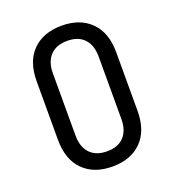

<svg xmlns="http://www.w3.org/2000/svg" viewBox="-136 -846 872 961"><g transform="rotate(-20 300.0 -365.0)"><path d="M300 10Q202 10 145 -47Q88 -104 88 -210V-520Q88 -626 145 -683Q202 -740 300 -740Q398 -740 455 -683Q512 -626 512 -521V-210Q512 -104 455 -47Q398 10 300 10ZM300 -71Q359 -71 390.5 -104.5Q422 -138 422 -200V-530Q422 -592 390.5 -625.5Q359 -659 300 -659Q242 -659 210 -625.5Q178 -592 178 -530V-200Q178 -138 210 -104.5Q242 -71 300 -71Z"/></g></svg>

Font: JetBrains Mono
Style: Regular
Weight: 400
Monospace: yes
Designer: Philipp Nurullin, Konstantin Bulenkov
Foundry: JetBrains
Version: Version 2.305